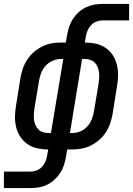

<svg xmlns="http://www.w3.org/2000/svg" viewBox="-52 -755 679 980"><path d="M-32 205V121H103Q119 121 135 115Q151 109 162.5 96.5Q174 84 180.5 68Q187 52 189 37L194 8Q166 8 138.5 2Q111 -4 89 -19Q67 -34 52 -56.5Q37 -79 30.5 -105.5Q24 -132 24.5 -160.5Q25 -189 30 -217L52 -355Q56 -379 64 -403Q72 -427 86 -449Q100 -471 120 -488.5Q140 -506 163 -517.5Q186 -529 210.5 -533.5Q235 -538 260 -538H284L291 -580Q295 -601 302 -621.5Q309 -642 321.5 -660.5Q334 -679 351 -694Q368 -709 388.5 -718.5Q409 -728 430 -731.5Q451 -735 472 -735H607V-651H472Q456 -651 440 -645Q424 -639 412.5 -626.5Q401 -614 394.5 -598Q388 -582 386 -567L381 -538Q409 -538 436.5 -532Q464 -526 486.5 -511Q509 -496 523.5 -473.5Q538 -451 544.5 -424.5Q551 -398 550.5 -369.5Q550 -341 545 -313L523 -175Q519 -151 511 -127Q503 -103 489 -81Q475 -59 455 -41.5Q435 -24 412 -12.5Q389 -1 364.5 3.5Q340 8 315 8H291L284 50Q280 71 273 91.5Q266 112 253.5 130.5Q241 149 224 164Q207 179 187 188.5Q167 198 145.5 201.5Q124 205 103 205ZM194 -76H208L271 -454H260Q239 -454 218 -445.5Q197 -437 181.5 -420Q166 -403 158 -382.5Q150 -362 147 -341L124 -204Q122 -189 121 -174Q120 -159 121.5 -145Q123 -131 128.5 -118Q134 -105 143.5 -95Q153 -85 166.5 -80.5Q180 -76 194 -76ZM305 -76H315Q337 -76 358 -84.5Q379 -93 394 -110Q409 -127 417 -147.5Q425 -168 428 -189L451 -326Q453 -341 454 -356Q455 -371 453.5 -385Q452 -399 447 -412Q442 -425 432 -435Q422 -445 408.5 -449.5Q395 -454 381 -454H367Z"/></svg>

Font: Iosevka Slab Medium Extended
Style: Italic
Weight: 500
Width: 7
Italic angle: -9°
Monospace: yes
Designer: Belleve Invis
Foundry: Belleve Invis
Version: Version 11.1.0; ttfautohint (v1.8.3)